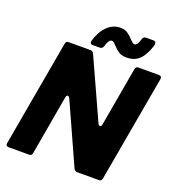

<svg xmlns="http://www.w3.org/2000/svg" viewBox="-166 -1096 1129 1228"><g transform="rotate(20 398.0 -481.5)"><path d="M192 -18Q189 0 171 0H32Q22 0 17 -6Q12 -12 14 -22L142 -745Q145 -763 163 -763H311Q327 -763 334 -748L520 -339Q526 -327 534 -327Q543 -327 546 -342L617 -745Q620 -763 638 -763H777Q787 -763 792 -757Q797 -751 795 -741L667 -18Q664 0 646 0H499Q482 0 475 -15L289 -427Q283 -439 275 -439Q266 -439 263 -423ZM451 -844Q440 -856 434 -861Q428 -866 420 -866Q399 -866 385 -816Q379 -798 362 -798H314Q303 -798 298.5 -804.5Q294 -811 297 -821Q316 -887 354.5 -925Q393 -963 443 -963Q473 -963 492.5 -950Q512 -937 531 -916Q539 -907 547 -900.5Q555 -894 562 -894Q582 -894 595 -941Q601 -959 618 -959H669Q686 -959 686 -940L684 -928Q663 -861 630 -829Q597 -797 544 -797Q510 -797 490.5 -809.5Q471 -822 451 -844Z"/></g></svg>

Font: Open Sauce Two Black Italic
Style: Regular
Weight: 900
Italic angle: -10°
Designer: Alfredo Marco Pradil
Foundry: Creative Sauce Fz LLC
Version: Version 1.477